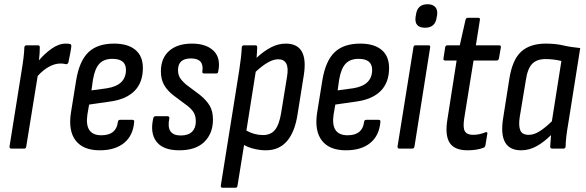

<svg xmlns="http://www.w3.org/2000/svg" viewBox="-20 -702 2769 907"><path d="M34 0Q24 0 25 -10L82 -367Q94 -438 95 -478Q96 -488 106 -488H159Q168 -488 168 -479Q168 -466 167 -449.5Q166 -433 164 -417Q191 -449 224.5 -472.5Q258 -496 291 -496Q298 -496 303 -495.5Q308 -495 311 -494Q317 -493 317 -484Q315 -466 311 -446Q307 -426 303 -407Q299 -397 291 -399Q279 -402 266 -402Q239 -402 211 -386.5Q183 -371 158 -343L104 -10Q103 0 94 0Z M451 8Q373 8 337.5 -38Q302 -84 315 -169L340 -324Q355 -414 397.5 -455Q440 -496 519 -496Q584 -496 619.5 -466.5Q655 -437 655 -381Q655 -312 615 -272Q575 -232 498 -222L401 -208L393 -162Q378 -63 459 -63Q530 -63 537 -127Q539 -136 547 -136H605Q615 -136 614 -127Q609 -62 566.5 -27Q524 8 451 8ZM412 -275 485 -285Q575 -299 575 -372Q575 -424 511 -424Q471 -424 449.5 -401Q428 -378 419 -325Z M827 8Q750 8 719 -33Q688 -74 704 -143Q706 -153 715 -153H771Q781 -153 780 -143Q763 -62 834 -62Q869 -62 887 -79.5Q905 -97 905 -128Q905 -152 896.5 -168Q888 -184 867 -201L800 -251Q771 -273 755.5 -300Q740 -327 740 -365Q740 -427 779 -461.5Q818 -496 887 -496Q954 -496 989 -462Q1024 -428 1011 -365Q1010 -355 1002 -355H944Q934 -355 936 -365Q945 -426 882 -426Q821 -426 821 -371Q821 -350 829.5 -335.5Q838 -321 860 -302L924 -254Q956 -228 971 -202Q986 -176 986 -137Q986 -72 945.5 -32Q905 8 827 8Z M1032 185Q1022 185 1023 175L1110 -369Q1121 -440 1122 -478Q1123 -488 1133 -488H1186Q1195 -488 1195 -479Q1195 -469 1194 -455.5Q1193 -442 1192 -429Q1228 -462 1261.5 -479Q1295 -496 1330 -496Q1439 -496 1415 -346L1386 -164Q1360 8 1236 8Q1210 8 1182 1.5Q1154 -5 1133 -17L1102 175Q1101 185 1092 185ZM1294 -422Q1272 -422 1245.5 -407Q1219 -392 1188 -363L1144 -85Q1182 -64 1223 -64Q1259 -64 1279 -88.5Q1299 -113 1308 -168L1336 -340Q1350 -422 1294 -422Z M1614 8Q1536 8 1500.5 -38Q1465 -84 1478 -169L1503 -324Q1518 -414 1560.5 -455Q1603 -496 1682 -496Q1747 -496 1782.5 -466.5Q1818 -437 1818 -381Q1818 -312 1778 -272Q1738 -232 1661 -222L1564 -208L1556 -162Q1541 -63 1622 -63Q1693 -63 1700 -127Q1702 -136 1710 -136H1768Q1778 -136 1777 -127Q1772 -62 1729.5 -27Q1687 8 1614 8ZM1575 -275 1648 -285Q1738 -299 1738 -372Q1738 -424 1674 -424Q1634 -424 1612.5 -401Q1591 -378 1582 -325Z M1867 0Q1857 0 1858 -10L1933 -478Q1934 -488 1943 -488H2004Q2014 -488 2012 -478L1938 -10Q1936 0 1928 0ZM1988 -571Q1937 -571 1943 -621L1945 -632Q1951 -682 2000 -682Q2024 -682 2036 -669Q2048 -656 2045 -632L2043 -621Q2037 -571 1988 -571Z M2189 8Q2126 8 2103.5 -28.5Q2081 -65 2094 -141L2137 -416H2084Q2073 -416 2075 -426L2083 -479Q2085 -488 2094 -488H2152L2179 -608Q2182 -618 2190 -618H2239Q2249 -618 2247 -608L2228 -488H2337Q2348 -488 2346 -478L2337 -426Q2335 -416 2326 -416H2217L2173 -143Q2166 -99 2176 -82Q2186 -65 2215 -65Q2231 -65 2246 -68.5Q2261 -72 2273 -77Q2284 -81 2282 -69L2273 -15Q2271 -7 2264 -4Q2233 8 2189 8Z M2442 8Q2332 8 2357 -145L2386 -329Q2400 -419 2441.5 -457.5Q2483 -496 2559 -496Q2604 -496 2640.5 -487.5Q2677 -479 2721 -475L2665 -122Q2652 -48 2652 -10Q2651 0 2641 0H2589Q2579 0 2579 -10Q2580 -22 2581 -36Q2582 -50 2583 -64Q2550 -31 2515 -11.5Q2480 8 2442 8ZM2478 -65Q2502 -65 2528.5 -81.5Q2555 -98 2587 -129L2632 -414Q2594 -423 2557 -423Q2516 -423 2494 -400.5Q2472 -378 2464 -323L2435 -148Q2429 -107 2438 -86Q2447 -65 2478 -65Z"/></svg>

Font: Sofia Sans Condensed Medium
Style: Italic
Weight: 500
Italic angle: -9°
Designer: Botio Nikoltchev, Ani Petrova
Foundry: lettersoup
Version: Version 4.101; ttfautohint (v1.8.4.7-5d5b)